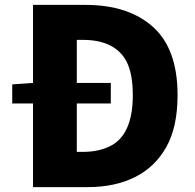

<svg xmlns="http://www.w3.org/2000/svg" viewBox="-20 -765 798 785"><path d="M30 -420 117 -426H433V-342H30ZM115 -745H329Q505 -745 605.5 -655Q706 -565 706 -376Q706 -246 660 -164Q614 -82 532 -41Q450 0 339 0H115ZM425 -165Q523 -209 523 -376Q523 -464 497 -514Q450 -602 318 -602H294V-144H318Q379 -144 425 -165Z"/></svg>

Font: Merged Yaku Han JP Black
Style: Regular
Weight: 900
Designer: Ryoko NISHIZUKA 西塚涼子 (kana, bopomofo & ideographs); Paul D. Hunt (Latin, Greek & Cyrillic); Sandoll Communications 산돌커뮤니
Foundry: Adobe
Version: Version 2.004